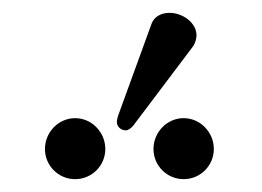

<svg xmlns="http://www.w3.org/2000/svg" viewBox="-20 -806 408 299"><path d="M244 -786C231 -786 220 -780 216 -769L164 -626C163 -623 162 -619 162 -616C162 -609 168 -603 176 -603C180 -603 185 -607 188 -611L280 -733C284 -738 286 -746 286 -751C286 -771 264 -786 244 -786ZM50 -574C50 -548 71 -527 97 -527C123 -527 144 -548 144 -574C144 -600 123 -622 97 -622C71 -622 50 -600 50 -574ZM219 -574C219 -548 240 -527 266 -527C292 -527 313 -548 313 -574C313 -600 292 -622 266 -622C240 -622 219 -600 219 -574Z"/></svg>

Font: Libertinus Sans
Style: Regular
Weight: 400
Designer: Philipp H. Poll, Khaled Hosny
Foundry: Caleb Maclennan
Version: Version 7.050;RELEASE